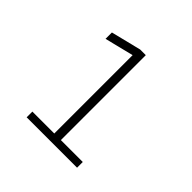

<svg xmlns="http://www.w3.org/2000/svg" viewBox="-120 -805 629 629"><g transform="rotate(45 195.0 -490.0)"><path d="M83 -280V-306.5H184.5V-669.5L84 -644.5V-674L189 -700H215V-306.5H316.5V-280Z"/></g></svg>

Font: Trispace Thin Thin
Style: Regular
Weight: 250
Version: Version 1.210